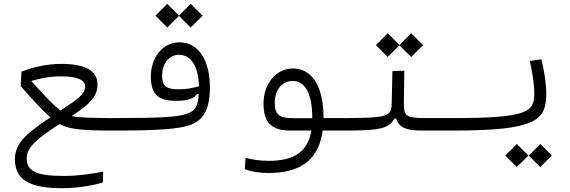

<svg xmlns="http://www.w3.org/2000/svg" viewBox="-20 -678 2970 1000"><path d="M303.7 302.2C381.8 302.2 463.4 288.6 516.1 272L517.1 215.8C463.9 226.6 388.7 238.3 312.5 238.3C173.8 238.3 119.1 215.8 119.1 146.5C119.1 84 184.6 37.1 290 -32.2C339.8 -4.4 404.3 2 577.6 2C623.5 2 633.3 -9.3 633.3 -33.7C633.3 -56.6 623.5 -63 585.4 -63C458 -63 393.6 -64.9 353.5 -73.7C355 -74.7 356.4 -75.7 357.9 -76.7C447.3 -135.7 487.8 -175.8 487.8 -237.3C487.8 -312.5 419.9 -345.2 299.8 -345.2C221.7 -345.2 148.9 -327.6 91.8 -304.7L87.9 -228.5C146 -166 190.9 -110.8 242.7 -66.9C127 10.7 57.6 63.5 57.6 150.4C57.6 253.4 124.5 302.2 303.7 302.2ZM295.4 -102.1C246.1 -140.6 210.4 -183.1 142.6 -255.9C178.2 -267.1 231.9 -280.3 300.8 -280.3C390.6 -280.3 423.3 -257.3 423.3 -227.5C423.3 -189.9 387.7 -163.6 310.5 -112.3C305.2 -108.9 300.3 -105.5 295.4 -102.1Z M578.1 2C787.6 2 913.6 -3.9 976.6 -29.3C1041 -56.2 1073.2 -109.9 1073.2 -223.6C1073.2 -364.3 1013.7 -457.5 914.6 -457.5C825.2 -457.5 765.6 -375 765.6 -280.8C765.6 -186.5 803.2 -152.8 897.9 -152.8C963.9 -152.8 990.7 -167.5 1005.4 -187.5L1015.1 -188C1011.2 -116.7 992.2 -101.6 960.9 -88.4C910.2 -67.4 813 -63.5 585.9 -63ZM1016.1 -228.5C985.4 -219.7 952.6 -212.9 914.1 -212.9C844.7 -212.9 824.2 -229 824.2 -284.7C824.2 -342.8 857.9 -392.6 912.6 -392.6C975.6 -392.6 1014.2 -331.1 1016.1 -228.5ZM973.1 -534.7 1035.2 -596.2 973.1 -658.2 912.1 -596.7 851.1 -658.2 789.6 -596.2 851.1 -534.7 912.1 -595.2Z M1378.4 223.1C1548.8 223.1 1640.6 151.4 1660.6 2H1750.5C1786.1 2 1800.3 -4.4 1800.3 -31.2C1800.3 -56.2 1792 -63 1757.8 -63H1665C1665 -64 1665 -65.4 1665 -66.4C1665 -233.9 1601.1 -321.3 1506.3 -321.3C1411.1 -321.3 1352.5 -233.4 1352.5 -139.6C1352.5 -43 1389.2 2 1493.7 2H1601.6C1583.5 110.8 1514.2 159.7 1379.9 159.7C1337.4 159.7 1302.2 154.8 1258.8 144.5L1254.9 202.6C1290 216.8 1335.9 223.1 1378.4 223.1ZM1606.4 -62.5C1579.6 -62.5 1554.2 -62.5 1532.7 -62.5C1523.9 -62.5 1515.6 -62.5 1508.3 -62.5C1430.2 -62.5 1411.1 -82.5 1411.1 -145C1411.1 -207.5 1448.2 -256.3 1503.4 -256.3C1568.4 -256.3 1606.4 -193.4 1606.4 -62.5Z M1752 2C1941.4 2 2004.4 -2.4 2034.2 -60.5H2043C2059.1 -15.1 2091.3 2 2179.2 2H2337.9C2361.3 2 2377 -4.9 2377 -33.2C2377 -55.2 2368.7 -63 2343.8 -63H2190.4C2088.4 -63 2083.5 -78.1 2083.5 -142.6L2085.9 -309.6L2023.9 -307.6L2020 -137.7C2018.6 -71.8 2002 -63 1757.8 -63ZM2121.6 -381.3 2183.6 -442.9 2121.6 -504.9 2060.5 -443.4 1999.5 -504.9 1938 -442.9 1999.5 -381.3 2060.5 -441.9Z M2337.9 2C2770.5 2 2825.2 -49.3 2825.2 -191.4C2825.2 -241.2 2814.9 -306.2 2799.8 -369.1L2739.7 -360.8C2752 -301.8 2762.7 -241.2 2762.7 -192.4C2762.7 -97.2 2734.9 -63 2343.8 -63C2333 -63 2325.2 -53.7 2325.2 -33.7C2325.2 -9.8 2328.6 2 2337.9 2ZM2671.9 191.9 2731.9 132.3 2671.9 71.8 2611.8 132.3ZM2793.9 191.9 2854 132.3 2793.9 71.8 2733.9 132.3Z"/></svg>

Font: Cascadia Mono NF Light
Style: Regular
Weight: 300
Monospace: yes
Designer: Aaron Bell
Foundry: Saja Typeworks
Version: Version 2404.023